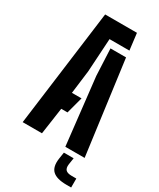

<svg xmlns="http://www.w3.org/2000/svg" viewBox="-245 -875 946 1142"><g transform="rotate(30 228.5 -304.0)"><path d="M13 0 117.5 -800H336L350 -686H213.5L199.5 -456.5L179.5 -297.5H245.5L215 -183.5H172L145.5 0ZM306 0 254.5 -457.5 246 -641H353L438.5 0ZM457 192.5H425.5Q357.5 192.5 329 166Q300.5 139.5 309 80L316 34.5H383L376 80Q372.5 107 384.2 119Q396 131 425.5 131H457Z"/></g></svg>

Font: Big Shoulders Stencil Display Thin ExtraBold
Style: Regular
Weight: 800
Version: Version 2.001